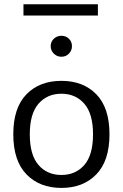

<svg xmlns="http://www.w3.org/2000/svg" viewBox="-20 -899 590 924"><path d="M451.1 -878.6H92.9V-824.3H451.1ZM223.9 -677Q223.9 -656.1 239 -641Q254 -625.9 275.6 -625.9Q297.4 -625.9 311.9 -641Q326.3 -656.1 326.3 -677Q326.3 -698 311.9 -712.4Q297.4 -726.8 275.6 -726.8Q254 -726.8 239 -712.4Q223.9 -698 223.9 -677ZM275.5 -447.9Q343.8 -447.9 385.7 -399.8Q427.7 -351.7 427.7 -252.6Q427.7 -153.2 385.9 -105.1Q344.1 -57 275.5 -57Q206.9 -57 165.2 -105.1Q123.4 -153.2 123.4 -252.6Q123.4 -351.7 165.3 -399.8Q207.2 -447.9 275.5 -447.9ZM275.5 -509.9Q170.3 -509.9 107.1 -445Q44 -380.1 44 -252.6Q44 -125.3 107.3 -60Q170.6 5.4 275.5 5.4Q380.5 5.4 443.7 -60Q506.9 -125.3 506.9 -252.6Q506.9 -380.1 443.8 -445Q380.8 -509.9 275.5 -509.9Z"/></svg>

Font: Estedad-FD VF
Style: Regular
Weight: 100
Designer: Amin Abedi
Version: Version 7.3